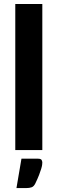

<svg xmlns="http://www.w3.org/2000/svg" viewBox="-20 -766 294 980"><path d="M196 -745.5V0H58V-745.5ZM174 44Q189 44 192.5 50.8Q196 57.5 196 63.5Q196 68 195 75.8Q194 83.5 190.2 96Q186.5 108.5 179.5 126.8Q172.5 145 160.5 170Q153 185.5 141.8 189.8Q130.5 194 113 194H64L89.5 44Z"/></svg>

Font: LatoLatin Heavy
Style: Regular
Weight: 800
Designer: Lukasz Dziedzic with Adam Twardoch and Botio Nikoltchev
Foundry: tyPoland Lukasz Dziedzic
Version: Version 2.015; 2015-08-06; http://www.latofonts.com/